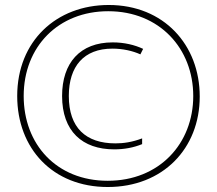

<svg xmlns="http://www.w3.org/2000/svg" viewBox="-20 -742 870 770"><path d="M412 8C633 8 781 -146 781 -355C781 -562 637 -722 416 -722C206 -722 49 -577 49 -357C49 -147 191 8 412 8ZM412 -17C206 -17 75 -164 75 -357C75 -555 214 -697 414 -697C620 -697 755 -547 755 -357C755 -166 619 -17 412 -17ZM438 -143C478 -143 516 -150 550 -164V-187C510 -172 476 -167 443 -167C324 -167 256 -230 256 -357C256 -476 316 -547 431 -547C472 -547 512 -538 543 -524L554 -546C520 -562 478 -572 432 -572C301 -572 229 -490 229 -357C229 -216 310 -143 438 -143Z"/></svg>

Font: Noto Sans Myanmar ExtraCondensed Thin
Style: Regular
Weight: 100
Width: 2
Designer: Monotype Design Team
Foundry: Monotype Imaging Inc.
Version: Version 2.107